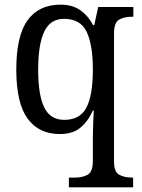

<svg xmlns="http://www.w3.org/2000/svg" viewBox="-20 -566 609 825"><path d="M276 239V197H304Q335 197 357 184.5Q379 172 379 125V39Q379 21 379.5 -4Q380 -29 381 -52.5Q382 -76 383 -91H379Q358 -44 325 -17Q292 10 237 10Q147 10 98.5 -56.5Q50 -123 50 -267Q50 -412 98.5 -479Q147 -546 240 -546Q292 -546 326 -521.5Q360 -497 380 -458H385L402 -536H553V-494H545Q515 -494 492.5 -482Q470 -470 470 -422V129Q470 173 492.5 185Q515 197 546 197H552V239ZM256 -51Q324 -51 351.5 -104Q379 -157 379 -267Q379 -373 352.5 -429Q326 -485 255 -485Q196 -485 170 -430Q144 -375 144 -266Q144 -158 170 -104.5Q196 -51 256 -51Z"/></svg>

Font: Noto Serif Tamil SemiCondensed
Style: Italic
Weight: 400
Width: 4
Italic angle: -12°
Designer: Indian Type Foundry, Tom Grace, and the Monotype Design Team
Foundry: Monotype Imaging Inc.
Version: Version 2.003; ttfautohint (v1.8.4.7-5d5b)